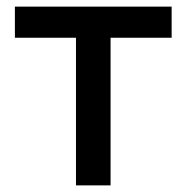

<svg xmlns="http://www.w3.org/2000/svg" viewBox="-20 -560 564 580"><path d="M314 0H209.5V-446H25V-540H498.5V-446H314Z"/></svg>

Font: Hauora SemiBold
Style: Regular
Weight: 600
Designer: Wayne Shih
Foundry: WCYS
Version: Version 1.001